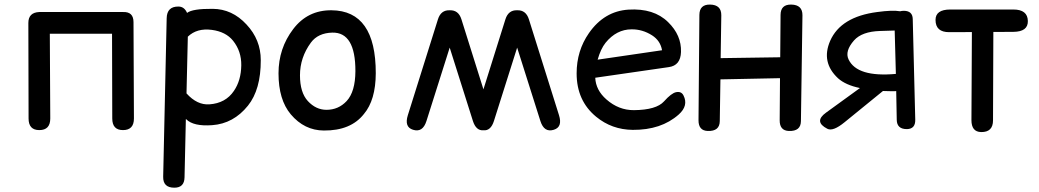

<svg xmlns="http://www.w3.org/2000/svg" viewBox="-20 -558 4631 856"><path d="M155.3 -504.4Q159.2 -504.4 163.1 -504.4Q164.1 -504.4 165 -504.4H520.5Q522.9 -504.4 525.4 -504.4Q526.9 -504.4 528.3 -504.4Q575.2 -506.3 575.2 -459.5L577.1 -29.8Q577.1 22 528.3 22Q480.5 22 480.5 -29.8Q480 -218.8 479.5 -407.7H202.1L204.1 -29.8Q204.1 22 155.3 22Q107.4 22 107.4 -29.8L106.4 -455.6Q106.4 -502.4 155.3 -504.4Z M757.3 278.8Q706.5 278.8 707.5 230L723.1 -476.6Q724.1 -529.8 776.4 -528.8Q801.8 -528.3 814 -500.5Q838.4 -519.5 928.2 -518.6Q1015.1 -518.1 1079.1 -448.7Q1142.6 -380.9 1142.6 -290Q1143.1 -158.7 1085.4 -86.9Q1021 -6.8 926.3 0Q842.8 6.3 810.1 -26.4Q809.6 -26.9 808.6 -27.3L802.7 232.9Q801.8 278.8 757.3 278.8ZM817.4 -394.5 811.5 -141.6Q858.9 -88.9 913.6 -92.8Q985.8 -97.7 1022.9 -152.8Q1054.7 -199.2 1055.7 -266.6Q1056.6 -329.6 1019 -376.5Q986.8 -416.5 924.3 -424.8Q857.9 -433.6 817.4 -394.5Z M1461.9 -412.6Q1397.9 -411.1 1366.2 -368.2Q1317.4 -301.8 1317.4 -222.2Q1317.4 -145.5 1352.5 -107.4Q1388.7 -68.4 1435.5 -68.4Q1488.8 -68.4 1525.4 -107.4Q1564 -148.9 1564.5 -240.7Q1564.9 -414.6 1461.9 -412.6ZM1458 -512.2Q1655.8 -510.7 1655.3 -231Q1654.8 -111.8 1602.5 -49.8Q1543.9 24.9 1423.8 23.9Q1336.9 23.4 1276.4 -48.3Q1221.7 -113.3 1221.7 -231Q1221.7 -342.3 1287.1 -428.2Q1351.6 -513.2 1458 -512.2Z M1984.9 -345.7 1881.3 -18.6Q1864.7 34.2 1821.3 20.5Q1781.7 8.3 1798.3 -44.4L1932.6 -472.2Q1945.8 -513.7 1984.9 -512.2Q2023.9 -513.7 2037.1 -472.2L2135.3 -159.7L2233.4 -472.2Q2246.6 -513.7 2285.6 -512.2Q2324.7 -513.7 2337.9 -472.2L2472.2 -44.4Q2488.8 8.3 2449.2 20.5Q2405.8 34.2 2389.2 -18.6L2285.6 -345.7L2182.1 -18.6Q2168 25.9 2135.3 22.9Q2102.5 25.4 2088.4 -18.6Z M2633.8 -211.4Q2636.2 -156.2 2683.6 -114.7Q2738.3 -66.4 2806.6 -66.9Q2906.2 -67.9 2940.4 -106Q2973.1 -142.6 2994.1 -147Q3017.6 -151.9 3027.3 -132.3Q3050.3 -86.9 3005.9 -47.4Q2927.7 22 2800.8 21Q2707.5 20 2637.7 -37.6Q2550.8 -108.9 2550.8 -231Q2550.8 -331.5 2605.5 -410.2Q2673.8 -508.3 2782.2 -515.1Q2895 -522 2958.5 -459.5Q3018.6 -400.9 3016.1 -326.2Q3014.2 -266.1 2961.9 -258.8ZM2644.5 -292 2931.6 -334Q2924.3 -376.5 2887.2 -400.4Q2844.2 -427.7 2795.9 -427.2Q2728.5 -427.2 2679.7 -367.2Q2658.2 -340.3 2644.5 -292Z M3146 -537.6Q3196.3 -536.6 3195.8 -489.7L3192.9 -298.8Q3325.7 -300.8 3458.5 -302.7L3460 -491.7Q3460.4 -538.6 3507.8 -537.6Q3558.1 -536.6 3557.6 -489.7L3550.8 -18.1Q3550.3 27.8 3497.1 25.9Q3455.6 24.4 3456.1 -22L3457.5 -209.5L3191.9 -204.1Q3190.4 -111.3 3189 -18.1Q3188.5 27.8 3135.3 25.9Q3093.8 24.4 3094.2 -22L3098.1 -491.7Q3098.6 -538.6 3146 -537.6Z M3668.5 16.1Q3693.8 29.3 3745.6 -13.2L3916.5 -152.3Q3933.6 -152.3 3952.6 -151.4Q3965.3 -150.9 3975.6 -151.9L3978 -23.9Q3978.5 18.1 4023.9 17.6Q4061.5 16.6 4060.5 -24.4L4049.3 -473.6Q4048.3 -509.3 4010.3 -509.8Q4000.5 -509.8 3993.2 -507.8Q3958.5 -513.7 3891.1 -504.4Q3728.5 -483.4 3681.2 -376Q3639.6 -280.3 3716.3 -209Q3750 -178.7 3814 -165.5L3662.6 -55.7Q3606.9 -15.6 3668.5 16.1ZM3968.8 -421.9 3974.1 -228.5Q3801.3 -212.9 3763.2 -293Q3745.6 -330.1 3787.6 -377.9Q3822.8 -417.5 3903.8 -419.9Q3968.3 -421.4 3968.8 -421.9Z M4216.8 -515.6H4498Q4561.5 -515.6 4562.5 -464.4Q4563.5 -416.5 4498 -416Q4453.1 -416 4408.7 -415.5Q4408.2 -218.3 4407.2 -21.5Q4407.2 31.7 4354 30.8Q4311 29.8 4311 -22.5Q4312 -218.8 4313 -415L4212.4 -414.6Q4150.9 -414.1 4150.9 -469.2Q4150.9 -515.6 4216.8 -515.6Z"/></svg>

Font: Comic Relief
Style: Regular
Weight: 400
Designer: Jeff Davis
Foundry: Loudifier
Version: Version 1.0